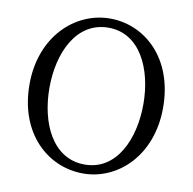

<svg xmlns="http://www.w3.org/2000/svg" viewBox="-83 -830 936 930"><g transform="rotate(10 384.5 -365.0)"><path d="M153 -365C153 -537 227 -701 385 -701C541 -701 615 -537 615 -365C615 -192 541 -28 385 -28C227 -28 153 -192 153 -365ZM385 -746C214 -746 55 -601 55 -365C55 -121 213 16 385 16C555 16 712 -128 712 -365C712 -609 555 -746 385 -746Z"/></g></svg>

Font: Source Han Serif
Style: Regular
Weight: 400
Designer: Ryoko NISHIZUKA 西塚涼子 (kana & ideographs); Frank Grießhammer (Latin, Greek & Cyrillic); Wenlong ZHANG 张文龙 (bopomofo); San
Foundry: Adobe Systems Incorporated
Version: Version 1.001;PS 1.001;hotconv 16.6.54;makeotf.lib2.5.65590